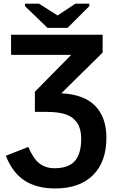

<svg xmlns="http://www.w3.org/2000/svg" viewBox="-20 -853 640 1075"><path d="M289.6 202.1Q184.6 202.1 116.9 157.7Q49.3 113.3 12.7 19L138.7 -30.3Q165 33.7 200 61.3Q234.9 88.9 285.2 88.9Q363.8 88.9 399.2 48.1Q434.6 7.3 434.6 -75.7Q434.6 -129.4 413.8 -162.6Q393.1 -195.8 352.5 -211.2Q312 -226.6 237.8 -226.6H175.3V-339.4L378.9 -545.9H42V-658.7H554.7V-558.6L323.2 -330.6Q449.7 -324.7 512.7 -260.5Q575.7 -196.3 575.7 -81.1Q575.7 53.2 500.5 127.7Q425.3 202.1 289.6 202.1ZM357.9 -696.8H246.1L120.1 -818.4V-832.5H198.2L301.3 -767.1H303.2L402.3 -832.5H480V-818.4Z"/></svg>

Font: Cousine
Style: Bold
Weight: 700
Monospace: yes
Designer: Steve Matteson
Foundry: Ascender Corporation
Version: Version 1.20